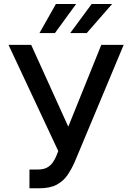

<svg xmlns="http://www.w3.org/2000/svg" viewBox="-20 -958 680 987"><path d="M131.4 9.9V-86.6H175.1Q202.4 -86.6 220.3 -95.9Q238.3 -105.1 249.8 -120.9Q261.4 -136.7 269.2 -155.5L279.5 -181.5L23.8 -727.3H140.3L331 -306.8L500.7 -727.3H615.8L364.3 -126.1Q348.4 -89.8 327.6 -58.9Q306.8 -28.1 272.4 -9.1Q237.9 9.9 181.1 9.9ZM340.9 -788 451.3 -937.5H556.5L425.8 -788ZM182.9 -788 267.4 -937.5H371.4L262.4 -788Z"/></svg>

Font: InterMG Medium
Style: Regular
Weight: 500
Designer: Rasmus Andersson
Foundry: rsms
Version: Version 3.019;December 26, 2023;FontCreator 15.0.0.2955 64-b